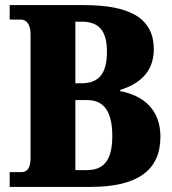

<svg xmlns="http://www.w3.org/2000/svg" viewBox="-20 -734 676 754"><path d="M18 0H335C520 0 610 -65 610 -197C610 -303 544 -359 452 -376V-381C522 -402 584 -448 584 -540C584 -665 487 -714 308 -714H18V-657H62C79 -657 100 -645 100 -599V-115C100 -77 89 -58 64 -58H18ZM300 -407H276V-649H299C363 -649 400 -620 400 -531C400 -442 366 -407 300 -407ZM321 -66H276V-341H323C388 -341 421 -296 421 -200C421 -100 384 -66 321 -66Z"/></svg>

Font: Noto Serif Tamil Condensed Black
Style: Regular
Weight: 900
Width: 3
Designer: Indian Type Foundry, Tom Grace, and the Monotype Design Team
Foundry: Monotype Imaging Inc.
Version: Version 2.004